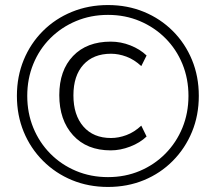

<svg xmlns="http://www.w3.org/2000/svg" viewBox="-20 -733 855 761"><path d="M408 8Q331 8 265.5 -19Q200 -46 150.5 -95.5Q101 -145 74 -210.5Q47 -276 47 -353Q47 -430 74 -495.5Q101 -561 150 -610Q199 -659 265 -686Q331 -713 408 -713Q485 -713 550.5 -686Q616 -659 665 -610Q714 -561 741 -495.5Q768 -430 768 -353Q768 -276 741 -210.5Q714 -145 665 -95.5Q616 -46 550.5 -19Q485 8 408 8ZM408 -31Q476 -31 534 -55.5Q592 -80 635.5 -124Q679 -168 703 -226.5Q727 -285 727 -353Q727 -421 703 -479.5Q679 -538 635.5 -581.5Q592 -625 534 -649.5Q476 -674 408 -674Q340 -674 281.5 -649.5Q223 -625 179.5 -581.5Q136 -538 112 -479.5Q88 -421 88 -353Q88 -285 112 -226.5Q136 -168 179.5 -124Q223 -80 281.5 -55.5Q340 -31 408 -31ZM419 -137Q324 -137 269.5 -197Q215 -257 215 -356Q215 -454 269.5 -511Q324 -568 419 -568Q459 -568 497 -553Q535 -538 561 -513L540 -471Q512 -497 481 -508.5Q450 -520 420 -520Q350 -520 310.5 -476.5Q271 -433 271 -355Q271 -277 310.5 -231.5Q350 -186 420 -186Q450 -186 481 -197.5Q512 -209 540 -235L561 -192Q535 -167 496 -152Q457 -137 419 -137Z"/></svg>

Font: Mulish Light
Style: Regular
Weight: 300
Designer: Vernon Adams
Foundry: Vernon Adams
Version: Version 3.603; ttfautohint (v1.8.3)